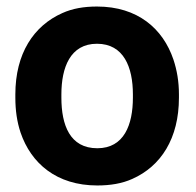

<svg xmlns="http://www.w3.org/2000/svg" viewBox="-20 -558 599 588"><path d="M27 -259C27 -220 32 -185 43 -152C75 -58 153 10 278 10C318 10 354 4 385 -10C473 -49 528 -134 528 -259V-269C528 -308 522 -343 511 -376C479 -470 402 -538 277 -538C237 -538 202 -532 171 -518C83 -479 27 -394 27 -269ZM168 -259V-269C168 -351 195 -424 277 -424C359 -424 387 -352 387 -269V-259C387 -176 360 -104 278 -104C194 -104 168 -175 168 -259Z"/></svg>

Font: Asimov Pro
Style: Bd
Weight: 700
Designer: Google
Version: Version 2.000980; 2014